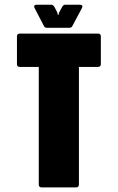

<svg xmlns="http://www.w3.org/2000/svg" viewBox="-20 -812 510 832"><path d="M160.5 0Q148 0 148 -12.5V-522H66Q53.5 -522 53.5 -534.5V-654Q53.5 -666.5 66 -666.5H404.5Q417 -666.5 417 -654V-534.5Q417 -522 404.5 -522H322V-12.5Q322 0 309.5 0ZM184.5 -691.5Q173.5 -691.5 170.5 -699L129.5 -778Q126.5 -783.5 129 -787.5Q131.5 -791.5 138 -791.5H203Q209.5 -791.5 215.5 -782.5L228.5 -757.5L230.5 -747.5H233.5L236 -757.5L249.5 -782.5Q255 -791.5 262 -791.5H327Q333.5 -791.5 336 -787.5Q338.5 -783.5 335.5 -778L293.5 -699Q290.5 -691.5 279.5 -691.5Z"/></svg>

Font: Jaro 24pt
Style: Regular
Weight: 400
Designer: Agyei Archer, Celine Hurka, Mirko Velimirović
Version: Version 1.000